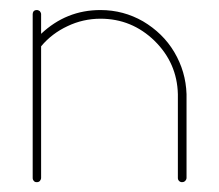

<svg xmlns="http://www.w3.org/2000/svg" viewBox="-20 -370 444 390"><path d="M54.7 -349.6C51.8 -349.6 49.8 -348.6 48.3 -347.2C46.9 -345.2 46.4 -343.3 46.4 -341.3V-340.8V-280.3V-279.3V-278.3V-8.8C46.4 -6.3 46.9 -4.4 48.8 -2.4C50.3 -0.5 52.2 0 54.7 0C57.1 0 59.1 -0.5 61 -2.4C62.5 -4.4 63.5 -6.3 63.5 -8.8V-275.9C78.1 -293.5 96.2 -307.1 117.2 -316.9C137.7 -326.7 160.2 -332 184.1 -332C226.6 -332 263.2 -316.9 293.9 -287.1C324.2 -257.3 340.3 -221.2 341.3 -178.7V-178.2V-8.8C341.3 -6.3 341.8 -4.4 343.8 -2.4C345.7 -0.5 347.7 0 350.1 0C352.1 0 354 -0.5 356 -2.4C357.9 -4.4 358.9 -6.3 358.9 -8.8V-178.7C357.9 -209.5 349.6 -237.8 334 -264.2C318.4 -290.5 296.9 -311 270.5 -326.7C244.1 -341.8 215.3 -349.6 184.1 -349.6C137.7 -349.6 97.7 -333.5 63.5 -301.3V-340.8V-341.3C63.5 -343.3 62.5 -345.2 61 -347.2C59.1 -348.6 57.1 -349.6 55.2 -349.6Z"/></svg>

Font: Mill
Style: Thin
Weight: 100
Version: Version 001.000